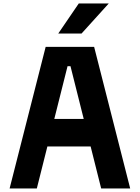

<svg xmlns="http://www.w3.org/2000/svg" viewBox="-20 -1065 790 1085"><path d="M238 -800H512L715.7 0H551.7L378.3 -691H361.7L188.1 0H34.3ZM178.4 -392.8H571.6V-237.5H178.4ZM425.1 -1045.3H594.5L440.8 -875.5H309.2Z"/></svg>

Font: Martian Mono sWd Rg
Style: Regular
Weight: 400
Width: 6
Monospace: yes
Designer: Roman Shamin
Foundry: Evil Martians
Version: Version 1.000